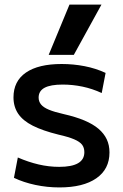

<svg xmlns="http://www.w3.org/2000/svg" viewBox="-20 -810 538 840"><path d="M240 10Q186 10 134.5 -1Q83 -12 41 -32L58 -121Q104 -101 149 -90.5Q194 -80 239 -80Q294 -80 321.5 -96Q349 -112 349 -144Q349 -164 339 -177Q329 -190 304.5 -200.5Q280 -211 236 -221Q167 -238 123.5 -260Q80 -282 59.5 -312.5Q39 -343 39 -384Q39 -455 93.5 -492.5Q148 -530 250 -530Q301 -530 350 -520.5Q399 -511 442 -491L425 -403Q384 -422 341 -431Q298 -440 254 -440Q201 -440 175 -426Q149 -412 149 -383Q149 -366 159.5 -353Q170 -340 194 -330Q218 -320 258 -311Q311 -299 349 -283Q387 -267 411 -246.5Q435 -226 447 -200.5Q459 -175 459 -143Q459 -70 401.5 -30Q344 10 240 10ZM303 -570H193L284 -790H424Z"/></svg>

Font: M PLUS 2 Medium
Style: Regular
Weight: 500
Designer: Coji Morishita
Foundry: UNDERFOREST DESIGN
Version: Version 1.001